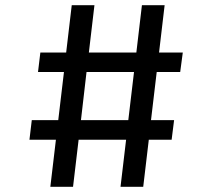

<svg xmlns="http://www.w3.org/2000/svg" viewBox="-20 -720 840 740"><path d="M174 0 195.5 -181.5H93.5L102.5 -257H204.5L226.5 -442.5H126.5L135.5 -517.5H235L256.5 -700H344L322.5 -517.5H505.5L527 -700H614.5L593 -517.5H684.5L674.5 -442.5H584L562 -257H651L641.5 -181.5H553.5L532 0H444.5L466 -181.5H283L261.5 0ZM292 -257H474.5L496.5 -442.5H313.5Z"/></svg>

Font: Trispace SemiCondensed
Style: Regular
Weight: 400
Width: 4
Designer: Tyler Finck
Foundry: Etcetera Type Company
Version: Version 1.210; ttfautohint (v1.8.3)